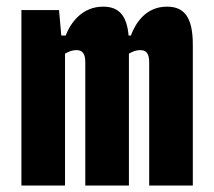

<svg xmlns="http://www.w3.org/2000/svg" viewBox="-20 -572 660 592"><path d="M377.5 0V-406.5C388.5 -413 399.5 -417.5 412 -417.5C429.5 -417.5 440 -408.5 440 -380.5V0H574.5V-434.5C574.5 -517.5 549 -551.5 495 -551.5C430.5 -551.5 398.5 -502.5 383.5 -462.5H376.5C371 -525 346 -551.5 298 -551.5C233.5 -551.5 198 -502.5 182.5 -462.5H169L162 -541H46V0H180.5V-406.5C191.5 -413 203.5 -417.5 215.5 -417.5C232.5 -417.5 243 -408.5 243 -380.5V0Z"/></svg>

Font: Monaspace Neon ExtraBold
Style: Regular
Weight: 800
Designer: Riley Cran & the Lettermatic Team
Foundry: Lettermatic
Version: Version 1.200 (Monaspace Neon)